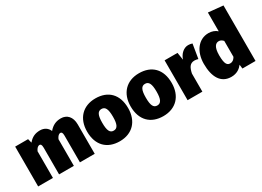

<svg xmlns="http://www.w3.org/2000/svg" viewBox="-22 -1605 3283 2408"><g transform="rotate(-30 1619.5 -401.5)"><path d="M717 -598C646 -598 593 -573 544 -515C522 -569 474 -598 415 -598C346 -598 294 -575 247 -518L232 -577H45V0H259V-386C276 -424 298 -443 319 -443C335 -443 348 -432 348 -387V0H562V-386C579 -424 600 -443 621 -443C637 -443 650 -432 650 -387V0H864V-426C864 -536 804 -598 717 -598Z M1217 -598C1034 -598 920 -477 920 -289C920 -89 1036 22 1217 22C1401 22 1514 -99 1514 -287C1514 -488 1399 -598 1217 -598ZM1217 -445C1271 -445 1295 -402 1295 -287C1295 -178 1271 -132 1217 -132C1163 -132 1140 -175 1140 -289C1140 -399 1163 -445 1217 -445Z M1848 -598C1665 -598 1551 -477 1551 -289C1551 -89 1667 22 1848 22C2032 22 2145 -99 2145 -287C2145 -488 2030 -598 1848 -598ZM1848 -445C1902 -445 1926 -402 1926 -287C1926 -178 1902 -132 1848 -132C1794 -132 1771 -175 1771 -289C1771 -399 1794 -445 1848 -445Z M2559 -595C2496 -595 2437 -544 2413 -469L2396 -577H2209V0H2423V-262C2439 -336 2462 -388 2531 -388C2550 -388 2566 -384 2584 -379L2618 -585C2597 -592 2582 -595 2559 -595Z M2979 -825V-553C2947 -582 2904 -598 2854 -598C2711 -598 2613 -471 2613 -292C2613 -102 2682 22 2833 22C2916 22 2965 -19 2996 -59L3003 0H3193V-804ZM2905 -132C2866 -132 2833 -151 2833 -289C2833 -406 2869 -446 2916 -446C2942 -446 2960 -434 2979 -414V-183C2959 -147 2933 -132 2905 -132Z"/></g></svg>

Font: Glow Sans SC Normal Heavy
Style: Regular
Weight: 900
Designer: Ryoko NISHIZUKA (kana, bopomofo & ideographs); Paul D. Hunt (Latin, Greek & Cyrillic); Sandoll Communications, Soo-young
Version: Version 0.93